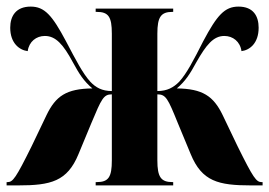

<svg xmlns="http://www.w3.org/2000/svg" viewBox="-24 -562 816 582"><path d="M-4 0H31C130 0 180 -12 214 -95L253 -189C284 -263 290 -276 315 -276V-76C315 -25 305 -10 269 -10H266V0H501V-10H499C464 -10 453 -25 453 -76V-276C479 -276 485 -263 515 -189L554 -95C588 -12 638 0 737 0H772V-10H769C753 -10 744 -22 696 -119L651 -213C623 -271 590 -293 512 -294C538 -316 552 -338 571 -373C601 -426 623 -453 656 -453C682 -453 704 -436 708 -407C733 -410 760 -431 760 -478C760 -513 744 -542 699 -542C657 -542 634 -516 592 -437C563 -380 542 -339 519 -314C502 -297 483 -286 453 -286V-460C453 -511 464 -526 499 -526H501V-536H266V-526H269C305 -526 315 -511 315 -460V-286C285 -286 266 -297 250 -314C227 -339 206 -380 176 -437C134 -516 111 -542 69 -542C24 -542 7 -513 7 -478C7 -431 35 -410 60 -407C64 -436 86 -453 112 -453C145 -453 168 -427 197 -373C216 -338 230 -316 256 -294C177 -293 145 -271 117 -213L72 -119C24 -22 15 -10 -1 -10H-4Z"/></svg>

Font: Noto Serif Display ExtraCondensed ExtraBold
Style: Regular
Weight: 800
Width: 2
Designer: Monotype Design Team
Foundry: Monotype Imaging Inc.
Version: Version 2.009